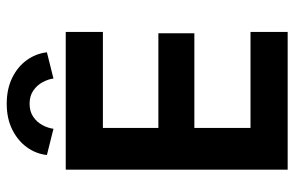

<svg xmlns="http://www.w3.org/2000/svg" viewBox="-172 -704 876 571"><g transform="rotate(-90 265.5 -418.0)"><path d="M47 -660H456.5V-549.5H171V-384.5H452.5V-277.5H171V-110.5H456.5V0H47ZM168.5 -696.5 90.5 -716Q94 -748.5 113.5 -775.5Q133 -802.5 166 -819Q199 -835.5 243 -835.5Q286.5 -835.5 319.5 -819.5Q352.5 -803.5 372.2 -776.5Q392 -749.5 396 -716L318 -696.5Q316 -712 307.2 -728.5Q298.5 -745 282.5 -756.2Q266.5 -767.5 243 -767.5Q219.5 -767.5 203.5 -756.2Q187.5 -745 179 -728.5Q170.5 -712 168.5 -696.5Z"/></g></svg>

Font: League Spartan Thin SemiBold
Style: Regular
Weight: 600
Version: Version 2.002